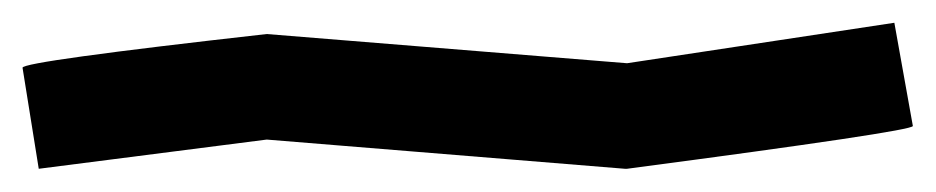

<svg xmlns="http://www.w3.org/2000/svg" viewBox="-43 30 814 167"><path d="M734.9 49.8 751 139.6Q751 144 502.4 176.8H500.5L189 151.4L-9.3 176.8L-23.4 88.9Q-23.4 83.5 189 59.6L502.4 85Z"/></svg>

Font: ww_drahtTSB
Style: Regular
Weight: 400
Designer: Dr. Wolfgang Wiebecke
Version: Version 1.06 May 21, 2010, initial release